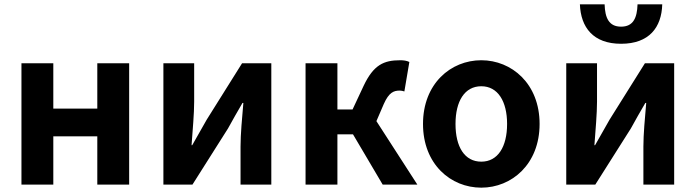

<svg xmlns="http://www.w3.org/2000/svg" viewBox="-20 -852 3210 886"><path d="M79 0H226V-223H429V0H576V-560H429V-351H226V-560H79Z M734 0H868L1032 -259C1050 -291 1079 -344 1099 -377H1103C1097 -307 1090 -233 1090 -176V0H1232V-560H1097L934 -300C916 -268 886 -216 867 -182H864C869 -252 876 -327 876 -383V-560H734Z M1390 0H1537V-232H1609L1746 0H1906L1717 -293L1751 -372C1775 -426 1797 -434 1825 -434C1833 -434 1839 -432 1846 -430L1869 -566C1857 -572 1842 -574 1827 -574C1751 -574 1704 -553 1658 -456L1607 -347H1537V-560H1390Z M2201 14C2341 14 2470 -94 2470 -280C2470 -466 2341 -574 2201 -574C2060 -574 1932 -466 1932 -280C1932 -94 2060 14 2201 14ZM2201 -106C2124 -106 2082 -174 2082 -280C2082 -385 2124 -454 2201 -454C2277 -454 2320 -385 2320 -280C2320 -174 2277 -106 2201 -106Z M2593 0H2727L2891 -259C2909 -291 2938 -344 2958 -377H2962C2956 -307 2949 -233 2949 -176V0H3091V-560H2956L2793 -300C2775 -268 2745 -216 2726 -182H2723C2728 -252 2735 -327 2735 -383V-560H2593ZM2846 -650C2976 -650 3033 -726 3036 -832H2922C2920 -769 2902 -729 2846 -729C2790 -729 2772 -769 2770 -832H2656C2660 -726 2717 -650 2846 -650Z"/></svg>

Font: Noto Sans TC
Style: Bold
Weight: 700
Designer: Ryoko NISHIZUKA 西塚涼子 (kana, bopomofo & ideographs); Paul D. Hunt (Latin, Greek & Cyrillic); Sandoll Communications 산돌커뮤니
Foundry: Adobe
Version: Version 2.004;hotconv 1.0.118;makeotfexe 2.5.65603